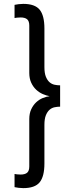

<svg xmlns="http://www.w3.org/2000/svg" viewBox="-20 -845 365 990"><path d="M290 -295Q276 -295 261.5 -292Q247 -289 235.5 -279Q224 -269 216.5 -250.5Q209 -232 209 -201V-2Q209 65 184.5 95Q160 125 100 125Q90 125 76.5 123.5Q63 122 55 120V52Q60 53 68 54Q76 55 86 55Q109 55 120 45.5Q131 36 131 13V-231Q131 -260 141 -281.5Q151 -303 166.5 -317.5Q182 -332 200.5 -339.5Q219 -347 236 -349Q219 -352 200.5 -360Q182 -368 166.5 -382.5Q151 -397 141 -418.5Q131 -440 131 -469V-713Q131 -736 120 -745.5Q109 -755 86 -755Q76 -755 68 -754Q60 -753 55 -752V-820Q63 -822 76.5 -823.5Q90 -825 100 -825Q160 -825 184.5 -795Q209 -765 209 -698V-499Q209 -468 216.5 -449.5Q224 -431 235.5 -421Q247 -411 261.5 -408Q276 -405 290 -405Z"/></svg>

Font: Share
Style: Regular
Weight: 400
Designer: Ralph du Carrois
Version: Version 1.001